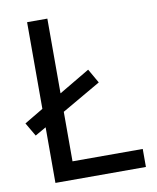

<svg xmlns="http://www.w3.org/2000/svg" viewBox="-81 -777 686 840"><g transform="rotate(-10 262.0 -357.0)"><path d="M97 0H499V-80H187V-300L360 -400L324 -463L187 -382V-714H97V-329L13 -279L48 -219L97 -247Z"/></g></svg>

Font: Noto Sans Buginese
Style: Regular
Weight: 400
Designer: Monotype Design Team
Foundry: Monotype Imaging Inc.
Version: Version 2.002